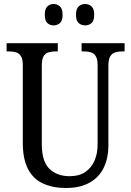

<svg xmlns="http://www.w3.org/2000/svg" viewBox="-20 -930 656 960"><path d="M310 10Q244 10 195 -12.5Q146 -35 120 -85Q94 -135 94 -216V-605Q94 -635 84.5 -649.5Q75 -664 59.5 -668.5Q44 -673 24 -673H13V-714H269V-673H258Q238 -673 222 -668Q206 -663 197.5 -648Q189 -633 189 -601V-210Q189 -122 227.5 -85.5Q266 -49 328 -49Q376 -49 406.5 -70Q437 -91 452.5 -126.5Q468 -162 468 -207V-605Q468 -635 458.5 -649.5Q449 -664 434 -668.5Q419 -673 399 -673H388V-714H603V-673H592Q572 -673 556 -668Q540 -663 531 -648Q522 -633 522 -601V-205Q522 -139 498.5 -91Q475 -43 427.5 -16.5Q380 10 310 10ZM406 -803Q387 -803 373.5 -814.5Q360 -826 360 -856Q360 -886 373.5 -898Q387 -910 406 -910Q424 -910 437.5 -898Q451 -886 451 -856Q451 -826 437.5 -814.5Q424 -803 406 -803ZM248 -803Q230 -803 217 -814.5Q204 -826 204 -856Q204 -886 217 -898Q230 -910 248 -910Q266 -910 279.5 -898Q293 -886 293 -856Q293 -826 279.5 -814.5Q266 -803 248 -803Z"/></svg>

Font: Noto Serif Khmer Condensed
Style: Regular
Weight: 400
Width: 3
Designer: Danh Hong and the Monotype Design Team
Foundry: Monotype Imaging Inc.
Version: Version 2.004